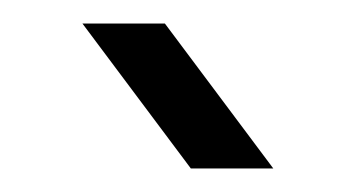

<svg xmlns="http://www.w3.org/2000/svg" viewBox="-20 -797 301 163"><path d="M50 -777H120L212 -654H142Z"/></svg>

Font: Big Shoulders Text SemiBold
Style: Regular
Weight: 600
Designer: Patric King
Foundry: XO Type Co
Version: Version 1.000; ttfautohint (v1.8.2)